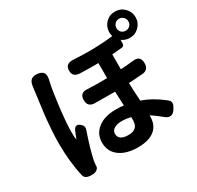

<svg xmlns="http://www.w3.org/2000/svg" viewBox="-187 -1076 1374 1340"><g transform="rotate(-30 500.0 -405.5)"><path d="M124 17Q95 -106 95 -258Q95 -349 110 -488Q118 -552 131 -647Q132 -659 133 -664Q134 -671 136 -687Q140 -724 155 -739Q172 -756 206 -753Q245 -749 257 -727Q267 -707 256 -666Q256 -665 255.5 -663.5Q255 -662 255 -661Q242 -606 227 -485Q211 -352 211 -284Q211 -238 215 -219Q221 -235 235 -269Q238 -276 240 -280Q258 -321 294 -292Q319 -272 308 -242Q266 -120 249 -41Q243 -15 243 4Q243 5 243 6Q244 24 229 36Q216 46 196 48Q133 52 124 17ZM562 43Q472 43 418 5Q359 -36 359 -111Q359 -178 409 -219Q463 -264 558 -264Q594 -264 621 -260Q617 -332 616 -374Q508 -374 452 -375Q397 -377 397 -431Q397 -491 456 -486Q525 -482 615 -484V-605Q557 -604 468 -607Q411 -609 411 -661Q411 -716 473 -713Q565 -708 620 -709Q706 -710 793 -720Q788 -737 788 -753Q788 -797 818.5 -828Q849 -859 894 -859Q938 -859 969 -828Q1000 -797 1000 -753Q1000 -709 969 -678Q938 -647 894 -647Q859 -647 830 -668V-640Q830 -618 808 -616Q780 -613 729 -609V-489Q783 -492 837 -498Q894 -504 894 -443Q894 -392 847 -386Q779 -380 730 -378Q731 -321 737 -232Q822 -203 905 -137Q925 -121 924 -104Q924 -91 908 -65Q872 -6 819 -54Q783 -84 742 -111V-101Q742 -34 699 3Q653 43 562 43ZM546 -65Q589 -65 607 -85Q625 -103 625 -140V-163Q591 -173 554 -173Q514 -173 491 -158.5Q468 -144 468 -120Q468 -65 546 -65ZM894 -705Q914 -705 928 -718.5Q942 -732 942 -752.5Q942 -773 928 -787Q914 -801 894 -801Q873 -801 859.5 -787Q846 -773 846 -753Q846 -732 859.5 -718.5Q873 -705 894 -705Z"/></g></svg>

Font: GenSenRounded TW B
Style: Regular
Weight: 700
Version: Version 1.501;PS 1;hotconv 16.6.51;makeotf.lib2.5.65220